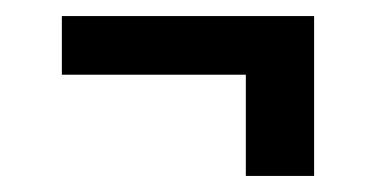

<svg xmlns="http://www.w3.org/2000/svg" viewBox="-20 -307 472 239"><path d="M57 -214H286V-88H371V-287H57Z"/></svg>

Font: Hermeneus One
Style: Regular
Weight: 400
Designer: Rodrigo Fuenzalida, Pablo Impallari
Foundry: Pablo Impallari, Rodrigo Fuenzalida
Version: Version 1.002